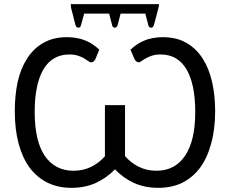

<svg xmlns="http://www.w3.org/2000/svg" viewBox="-20 -904 1115 932"><path d="M613.3 -663.1Q627.9 -675.8 643.6 -687.5Q659.2 -698.2 678.7 -706.1Q697.3 -714.8 720.7 -718.8Q743.2 -723.6 769.5 -723.6Q837.9 -723.6 885.7 -695.3Q933.6 -668 964.8 -618.2Q995.1 -570.3 1009.8 -504.9Q1024.4 -439.5 1024.4 -364.3Q1024.4 -276.4 1004.9 -207Q986.3 -137.7 951.2 -89.8Q915 -42 864.3 -16.6Q813.5 7.8 748 7.8Q683.6 7.8 630.9 -15.6Q579.1 -39.1 538.1 -82Q496.1 -39.1 444.3 -15.6Q391.6 7.8 327.1 7.8Q262.7 7.8 211.9 -16.6Q160.2 -42 124 -89.8Q88.9 -137.7 70.3 -207Q51.8 -276.4 51.8 -364.3Q51.8 -439.5 65.4 -504.9Q80.1 -570.3 110.4 -618.2Q141.6 -668 189.5 -695.3Q238.3 -723.6 305.7 -723.6Q332 -723.6 355.5 -718.8Q377.9 -714.8 397.5 -706.1Q416 -698.2 431.6 -687.5Q448.2 -675.8 461.9 -663.1Q455.1 -647.5 442.4 -615.2Q436.5 -607.4 432.6 -604.5Q427.7 -601.6 421.9 -601.6Q415 -601.6 407.2 -608.4Q399.4 -614.3 387.7 -621.1Q376 -627.9 358.4 -633.8Q340.8 -639.6 316.4 -639.6Q234.4 -639.6 191.4 -568.4Q148.4 -496.1 148.4 -360.4Q148.4 -219.7 197.3 -147.5Q247.1 -75.2 336.9 -75.2Q383.8 -75.2 421.9 -93.8Q460 -112.3 489.3 -145.5Q489.3 -228.5 489.3 -393.6Q513.7 -393.6 586.9 -393.6Q586.9 -332 586.9 -146.5Q615.2 -113.3 653.3 -94.7Q691.4 -75.2 739.3 -75.2Q829.1 -75.2 877.9 -147.5Q927.7 -219.7 927.7 -360.4Q927.7 -496.1 884.8 -568.4Q841.8 -639.6 759.8 -639.6Q735.4 -639.6 717.8 -633.8Q700.2 -627.9 688.5 -621.1Q675.8 -614.3 668 -608.4Q660.2 -601.6 654.3 -601.6Q647.5 -601.6 643.6 -604.5Q638.7 -607.4 633.8 -615.2Q627 -630.9 613.3 -663.1ZM752 -883.8Q752 -878.9 751 -875Q751 -871.1 749 -865.2Q742.2 -836.9 726.6 -781.2Q724.6 -775.4 721.7 -772.5Q717.8 -769.5 712.9 -769.5Q709 -769.5 705.1 -772.5Q701.2 -775.4 700.2 -781.2Q695.3 -799.8 685.5 -837.9Q656.2 -837.9 565.4 -837.9Q561.5 -824.2 550.8 -781.2Q548.8 -775.4 544.9 -772.5Q541 -769.5 537.1 -769.5Q533.2 -769.5 529.3 -772.5Q525.4 -775.4 524.4 -781.2Q519.5 -799.8 509.8 -837.9Q479.5 -837.9 388.7 -837.9Q384.8 -824.2 373 -781.2Q372.1 -775.4 368.2 -772.5Q364.3 -769.5 360.4 -769.5Q356.4 -769.5 352.5 -772.5Q348.6 -775.4 346.7 -781.2Q339.8 -809.6 325.2 -865.2Q324.2 -870.1 324.2 -874Q323.2 -878.9 323.2 -883.8Q465.8 -883.8 752 -883.8Z"/></svg>

Font: Lato
Style: Regular
Weight: 400
Designer: Lukasz Dziedzic with Adam Twardoch and Botio Nikoltchev
Version: Version 2.015; 2015-08-06; http://www.latofonts.com/